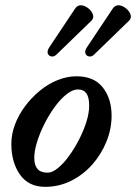

<svg xmlns="http://www.w3.org/2000/svg" viewBox="-20 -712 528 745"><path d="M155 13Q91 13 57.5 -34.5Q24 -82 24 -154Q24 -191 38 -228.5Q52 -266 77 -299.5Q102 -333 134 -359.5Q166 -386 203 -401Q240 -416 277 -416Q345 -416 379 -372.5Q413 -329 413 -263Q413 -212 393 -162.5Q373 -113 338 -73.5Q303 -34 256 -10.5Q209 13 155 13ZM165 -42Q183 -42 205 -60Q227 -78 248 -107Q269 -136 287 -171Q305 -206 315.5 -240Q326 -274 326 -302Q326 -335 315 -350Q304 -365 282 -365Q262 -365 238.5 -346.5Q215 -328 193 -298Q171 -268 153 -232.5Q135 -197 124 -162Q113 -127 113 -99Q113 -71 125.5 -56.5Q138 -42 165 -42ZM200 -501Q190 -491 179.5 -493Q169 -495 165.5 -504.5Q162 -514 171 -528L271 -678Q281 -693 295.5 -691.5Q310 -690 323 -679.5Q336 -669 340.5 -655.5Q345 -642 335 -632ZM346 -501Q336 -491 325.5 -493Q315 -495 311.5 -504.5Q308 -514 317 -528L417 -678Q427 -693 441.5 -691.5Q456 -690 469 -679.5Q482 -669 486.5 -655.5Q491 -642 481 -632Z"/></svg>

Font: Junicode VF
Style: Italic
Weight: 400
Italic angle: -11°
Designer: Peter S. Baker
Version: Version 2.209